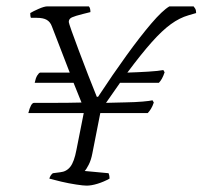

<svg xmlns="http://www.w3.org/2000/svg" viewBox="-20 -583 636 603"><path d="M252 0Q242 0 219 -3.5Q196 -7 172.5 -12.5Q149 -18 135 -22Q138 -33 146 -39L169 -42Q189 -44 201 -59.5Q213 -75 220 -112L243 -228H69Q77 -260 87 -260Q115 -260 155.5 -260Q196 -260 236 -261L211 -323H89Q92 -338 97 -346Q102 -354 106 -355H199L143 -500Q138 -514 127 -520.5Q116 -527 96 -527H77Q76 -529 75.5 -532.5Q75 -536 75 -542Q83 -547 101 -555Q119 -563 129 -563H259Q264 -558 264 -545L240 -539Q216 -533 206 -528.5Q196 -524 196 -514Q196 -511 205 -485.5Q214 -460 228 -423Q242 -386 257 -347Q272 -308 284 -279H288Q334 -349 377 -408.5Q420 -468 455 -509Q490 -550 512 -563H588Q590 -561 593 -556Q596 -551 596 -542L572 -535Q544 -527 516.5 -507Q489 -487 456.5 -450.5Q424 -414 380 -355Q413 -356 445.5 -358Q478 -360 493 -363L497 -356Q493 -344 488.5 -336Q484 -328 479 -323H357L313 -260Q344 -261 374.5 -261.5Q405 -262 428 -264Q451 -266 459 -268L463 -261Q459 -249 454 -241Q449 -233 444 -228H295L270 -101Q266 -80 258.5 -65.5Q251 -51 246 -46L321 -39Q322 -37 323 -32.5Q324 -28 324 -22Q306 -12 286.5 -6Q267 0 252 0Z"/></svg>

Font: Texturina 72pt 72pt Thin
Style: Italic
Weight: 100
Italic angle: -11°
Designer: Guillermo Torres Carreño
Foundry: Omnibus-Type
Version: Version 1.002; ttfautohint (v1.8.3)